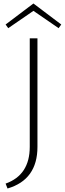

<svg xmlns="http://www.w3.org/2000/svg" viewBox="-20 -877 370 1097"><path d="M171 -857 330 -737 315 -716 171 -815 27 -716 12 -737ZM150 -38V-658H194V-38Q194 150 23 200L12 172Q150 123 150 -38Z"/></svg>

Font: EauTest Light
Style: Regular
Weight: 300
Designer: Christian Thalmann (Catharsis Fonts)
Version: Version 0.001;PS 000.001;hotconv 1.0.88;makeotf.lib2.5.64775